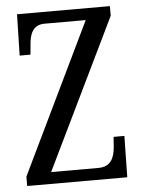

<svg xmlns="http://www.w3.org/2000/svg" viewBox="-52 -755 587 797"><g transform="rotate(-5 241.5 -357.0)"><path d="M29 0H446L449 -172H404L401 -130C397 -85 382 -49 330 -49H133L436 -674V-714H49L45 -542H90L94 -585C97 -627 111 -665 159 -665H331L29 -39Z"/></g></svg>

Font: Noto Serif Tamil ExtraCondensed
Style: Italic
Weight: 400
Width: 2
Italic angle: -12°
Designer: Indian Type Foundry, Tom Grace, and the Monotype Design Team
Foundry: Monotype Imaging Inc.
Version: Version 2.003